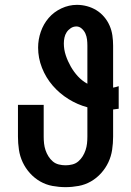

<svg xmlns="http://www.w3.org/2000/svg" viewBox="-20 -763 540 791"><path d="M250 8Q223 8 196 3Q169 -2 145.5 -15.5Q122 -29 103.5 -49.5Q85 -70 73.5 -94.5Q62 -119 58 -146Q54 -173 54 -200V-331H160V-200Q160 -186 161.5 -172Q163 -158 167.5 -144.5Q172 -131 179.5 -119Q187 -107 197.5 -98Q208 -89 222 -85.5Q236 -82 250 -82Q264 -82 278 -85.5Q292 -89 302.5 -98Q313 -107 320.5 -119Q328 -131 332.5 -144.5Q337 -158 338.5 -172Q340 -186 340 -200V-321Q299 -332 262 -355Q225 -378 197 -410.5Q169 -443 153 -483.5Q137 -524 137 -567Q137 -600 148 -632Q159 -664 180.5 -689Q202 -714 233 -728.5Q264 -743 297 -743Q318 -743 338.5 -737.5Q359 -732 377 -721Q395 -710 409 -693.5Q423 -677 431.5 -657.5Q440 -638 443 -617Q446 -596 446 -575V-402Q452 -403 457.5 -404.5Q463 -406 469 -408V-315Q463 -314 457.5 -313.5Q452 -313 446 -312V-200Q446 -173 442 -146Q438 -119 426.5 -94.5Q415 -70 396.5 -49.5Q378 -29 354.5 -15.5Q331 -2 304 3Q277 8 250 8ZM340 -418V-575Q340 -588 338.5 -600.5Q337 -613 332 -624.5Q327 -636 317 -645Q307 -654 295 -654Q282 -654 271.5 -647Q261 -640 254.5 -630Q248 -620 245.5 -608Q243 -596 243 -584Q243 -559 251 -535Q259 -511 271.5 -489Q284 -467 301 -448.5Q318 -430 340 -418Z"/></svg>

Font: Iosevka Curly Slab Extrabold
Style: Regular
Weight: 800
Monospace: yes
Designer: Belleve Invis
Foundry: Belleve Invis
Version: Version 22.1.2; ttfautohint (v1.8.4)